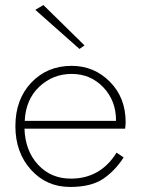

<svg xmlns="http://www.w3.org/2000/svg" viewBox="-20 -731 559 761"><path d="M120 -692 152 -711 315 -551 295 -537ZM41 -231Q41 -337 104 -403.5Q167 -470 264 -470Q353 -470 415.5 -407Q478 -344 478 -247Q478 -237 476 -221H77Q80 -133 131 -78Q182 -23 261 -23Q378 -23 442 -126L470 -107Q436 -54 388.5 -22Q341 10 258 10Q164 10 102.5 -58.5Q41 -127 41 -231ZM78 -252H440Q440 -332 389.5 -385Q339 -438 264 -438Q190 -438 136 -387.5Q82 -337 78 -252Z"/></svg>

Font: Renner
Style: Thin
Weight: 200
Version: Version 003.000 ; ttfautohint (v0.97) -l 8 -r 50 -G 200 -x 1